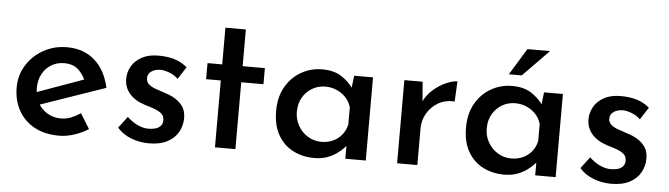

<svg xmlns="http://www.w3.org/2000/svg" viewBox="-43 -791 3358 964"><g transform="rotate(5 1636.0 -309.0)"><path d="M276 10Q203 10 151 -18.5Q99 -47 71 -97.5Q43 -148 43 -213Q43 -275 74.5 -325.5Q106 -376 159.5 -406Q213 -436 278 -436Q362 -436 417.5 -387Q473 -338 492 -250L151 -132L127 -192L400 -290L379 -277Q367 -308 341 -331.5Q315 -355 270 -355Q234 -355 205.5 -337.5Q177 -320 160.5 -289.5Q144 -259 144 -218Q144 -176 161.5 -144.5Q179 -113 209.5 -95Q240 -77 278 -77Q305 -77 329.5 -87Q354 -97 376 -112L423 -36Q390 -15 351.5 -2.5Q313 10 276 10Z M728 9Q682 9 639 -7.5Q596 -24 568 -56L612 -114Q639 -89 666.5 -76.5Q694 -64 719 -64Q739 -64 755 -68.5Q771 -73 781 -84Q791 -95 791 -113Q791 -134 777 -146Q763 -158 741 -166Q719 -174 694 -181Q641 -198 614 -229.5Q587 -261 587 -304Q587 -337 603.5 -366.5Q620 -396 654 -415Q688 -434 738 -434Q784 -434 819 -423.5Q854 -413 884 -388L844 -326Q826 -344 801.5 -353.5Q777 -363 757 -364Q739 -364 724 -358.5Q709 -353 700 -342.5Q691 -332 691 -318Q690 -298 704.5 -285.5Q719 -273 742 -265.5Q765 -258 787 -250Q818 -241 842 -225.5Q866 -210 880 -188Q894 -166 894 -132Q894 -95 876 -62.5Q858 -30 821 -10.5Q784 9 728 9Z M1061 -603H1164V-418H1276V-337H1164V0H1061V-337H987V-418H1061Z M1562 10Q1503 10 1455 -14.5Q1407 -39 1379 -88Q1351 -137 1351 -209Q1351 -280 1380.5 -331Q1410 -382 1458.5 -409.5Q1507 -437 1564 -437Q1624 -437 1662.5 -411.5Q1701 -386 1723 -352L1716 -336L1726 -419H1821V0H1718V-105L1729 -80Q1725 -72 1712 -57.5Q1699 -43 1677.5 -27Q1656 -11 1627.5 -0.5Q1599 10 1562 10ZM1590 -74Q1623 -74 1649 -86Q1675 -98 1693 -120Q1711 -142 1718 -172V-259Q1710 -287 1691 -307.5Q1672 -328 1645.5 -340Q1619 -352 1587 -352Q1551 -352 1521 -334.5Q1491 -317 1473 -286Q1455 -255 1455 -214Q1455 -175 1473.5 -143Q1492 -111 1523 -92.5Q1554 -74 1590 -74Z M2071 -419 2081 -299 2076 -315Q2093 -353 2124 -380Q2155 -407 2188.5 -421.5Q2222 -436 2245 -436L2240 -334Q2192 -337 2156.5 -316Q2121 -295 2101 -260Q2081 -225 2081 -185V0H1979V-419Z M2519 10Q2460 10 2412 -14.5Q2364 -39 2336 -88Q2308 -137 2308 -209Q2308 -280 2337.5 -331Q2367 -382 2415.5 -409.5Q2464 -437 2521 -437Q2581 -437 2619.5 -411.5Q2658 -386 2680 -352L2673 -336L2683 -419H2778V0H2675V-105L2686 -80Q2682 -72 2669 -57.5Q2656 -43 2634.5 -27Q2613 -11 2584.5 -0.5Q2556 10 2519 10ZM2547 -74Q2580 -74 2606 -86Q2632 -98 2650 -120Q2668 -142 2675 -172V-259Q2667 -287 2648 -307.5Q2629 -328 2602.5 -340Q2576 -352 2544 -352Q2508 -352 2478 -334.5Q2448 -317 2430 -286Q2412 -255 2412 -214Q2412 -175 2430.5 -143Q2449 -111 2480 -92.5Q2511 -74 2547 -74ZM2695 -628 2564 -494H2499L2581 -628Z M3058 9Q3012 9 2969 -7.5Q2926 -24 2898 -56L2942 -114Q2969 -89 2996.5 -76.5Q3024 -64 3049 -64Q3069 -64 3085 -68.5Q3101 -73 3111 -84Q3121 -95 3121 -113Q3121 -134 3107 -146Q3093 -158 3071 -166Q3049 -174 3024 -181Q2971 -198 2944 -229.5Q2917 -261 2917 -304Q2917 -337 2933.5 -366.5Q2950 -396 2984 -415Q3018 -434 3068 -434Q3114 -434 3149 -423.5Q3184 -413 3214 -388L3174 -326Q3156 -344 3131.5 -353.5Q3107 -363 3087 -364Q3069 -364 3054 -358.5Q3039 -353 3030 -342.5Q3021 -332 3021 -318Q3020 -298 3034.5 -285.5Q3049 -273 3072 -265.5Q3095 -258 3117 -250Q3148 -241 3172 -225.5Q3196 -210 3210 -188Q3224 -166 3224 -132Q3224 -95 3206 -62.5Q3188 -30 3151 -10.5Q3114 9 3058 9Z"/></g></svg>

Font: Josefin Sans Thin Medium
Style: Regular
Weight: 500
Version: Version 2.000